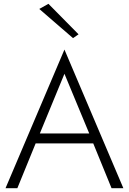

<svg xmlns="http://www.w3.org/2000/svg" viewBox="-20 -987 676 1007"><path d="M186 -940 234 -967 392 -807 363 -787ZM565 0 469 -235H167L71 0H9L318 -727L627 0ZM318 -600 189 -287H448Z"/></svg>

Font: Jost* Light
Style: Regular
Weight: 300
Version: Version 3.7